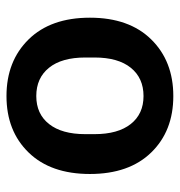

<svg xmlns="http://www.w3.org/2000/svg" viewBox="-1 -549 560 598"><g transform="rotate(-90 279.0 -250.0)"><path d="M455.3 -59.1Q387.7 9.8 278.8 9.8Q169.9 9.8 103 -59.1Q36.1 -127.9 36.1 -250Q36.1 -372.1 103 -440.9Q169.9 -509.8 278.8 -509.8Q387.7 -509.8 455.3 -440.9Q522.9 -372.1 522.9 -250Q522.9 -127.9 455.3 -59.1ZM160.2 -235.8Q160.2 -162.6 191.7 -122.8Q223.1 -83 278.8 -83Q335 -83 366.9 -122.6Q398.9 -162.1 398.9 -235.8V-264.2Q398.9 -337.9 366.9 -377.4Q335 -417 278.8 -417Q223.1 -417 191.7 -377.2Q160.2 -337.4 160.2 -264.2Z"/></g></svg>

Font: TASA Orbiter Deck SemiBold
Style: Regular
Weight: 600
Designer: Weizhong Zhang
Version: Version 1.000;Glyphs 3.1.2 (3151)